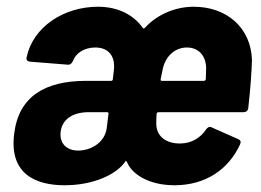

<svg xmlns="http://www.w3.org/2000/svg" viewBox="-20 -542 776 570"><path d="M172 8C257 8 327 -24 353 -64C353 -66 355 -64 357 -61C371 -25 422 8 498 8C590 8 659 -39 693 -114C696 -121 694 -126 687 -129L608 -164C602 -167 596 -164 592 -158C576 -134 550 -116 514 -116C472 -116 443 -138 444 -177C444 -189 444 -193 445 -204C445 -207 448 -209 451 -209H704C710 -209 716 -213 717 -221C724 -283 727 -330 728 -364C725 -460 653 -522 555 -522C492 -522 439 -492 410 -459C407 -457 405 -457 404 -459C379 -495 334 -522 271 -522C169 -522 78 -462 59 -372C57 -364 62 -360 68 -359L181 -350C187 -349 193 -353 196 -360C205 -385 231 -401 263 -401C304 -401 323 -373 318 -333L315 -307C315 -304 313 -302 310 -302H236C114 -302 35 -256 22 -144C7 -24 88 8 172 8ZM457 -307 464 -341C473 -376 500 -401 535 -401C570 -401 591 -376 592 -341L591 -307C590 -303 588 -302 585 -302H461C458 -302 456 -303 457 -307ZM212 -95C178 -95 156 -116 160 -151C165 -189 197 -209 244 -209H298C301 -209 303 -207 302 -204L297 -163C292 -119 250 -95 212 -95Z"/></svg>

Font: Barlow Semi Condensed
Style: Bold Italic
Weight: 700
Width: 4
Italic angle: -7°
Designer: Jeremy Tribby
Foundry: Tribby Type
Version: Version 1.422;hotconv 1.0.109;makeotfexe 2.5.65596